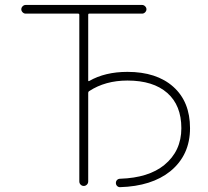

<svg xmlns="http://www.w3.org/2000/svg" viewBox="-20 -775 843 779"><path d="M751 -254.9Q751 -145.5 670.9 -80.1Q595.7 -19.5 466.8 -15.6Q466.8 -15.6 466.8 -15.6Q460 -15.6 455.1 -20.5Q450.2 -25.4 450.2 -32.7Q450.2 -40 455.1 -44.9Q460 -49.8 467.8 -49.8Q583 -53.7 646.5 -105.5Q715.8 -162.1 715.8 -254.9Q715.8 -347.7 658.7 -397.9Q601.6 -448.2 497.1 -448.2Q407.2 -448.2 341.8 -405.3Q337.9 -403.3 337.9 -398.4V-39.1Q337.9 -31.2 332.5 -25.9Q327.1 -20.5 319.8 -20.5Q312.5 -20.5 307.1 -25.9Q301.8 -31.2 301.8 -39.1V-714.8Q301.8 -719.7 296.9 -719.7H84Q77.1 -719.7 71.8 -725.1Q66.4 -730.5 66.4 -737.3Q66.4 -744.1 71.8 -749.5Q77.1 -754.9 84 -754.9H556.6Q563.5 -754.9 568.8 -749.5Q574.2 -744.1 574.2 -737.3Q574.2 -730.5 568.8 -725.1Q563.5 -719.7 556.6 -719.7H341.8Q337.9 -719.7 337.9 -714.8V-449.2Q337.9 -444.3 341.8 -446.3Q406.2 -483.4 497.1 -483.4Q615.2 -483.4 683.1 -422.9Q751 -362.3 751 -254.9Z"/></svg>

Font: Gen Jyuu Gothic ExtraLight
Style: Regular
Weight: 100
Designer: [Source Han Sans]
Ryoko NISHIZUKA  (kana & ideographs); Paul D. Hunt (Latin, Greek & Cyrillic); Wenlong ZHANG  (bopomofo
Version: Version 1.002.20150607